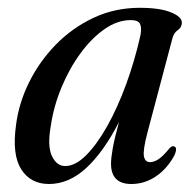

<svg xmlns="http://www.w3.org/2000/svg" viewBox="-20 -463 500 492"><path d="M357.5 -122Q346 -78 348.8 -62.8Q351.5 -47.5 364.5 -47.5Q374.5 -47.5 385.8 -54.8Q397 -62 413.5 -82Q420 -90 425.5 -88Q436 -86 427 -65Q408 -30 379.2 -10.8Q350.5 8.5 316.5 8.5Q264.5 8.5 264.5 -43.5Q264.5 -58.5 269 -83.5Q273.5 -108.5 285 -150.5Q245.5 -73.5 201 -32.5Q156.5 8.5 105.5 8.5Q58.5 8.5 34.5 -29Q10.5 -66.5 21 -142Q28 -198.5 54.5 -252Q81 -305.5 123.2 -348.8Q165.5 -392 220 -417.5Q274.5 -443 338 -443Q390 -443 418.5 -431.2Q447 -419.5 446 -404Q445 -392 435.5 -385.8Q426 -379.5 422 -365.5ZM110 -139.5Q101 -88 113.2 -62.8Q125.5 -37.5 147 -37.5Q173 -37.5 200.8 -65.2Q228.5 -93 255 -140.2Q281.5 -187.5 303.5 -247.8Q325.5 -308 340 -373Q343.5 -392 338.8 -401.8Q334 -411.5 315 -411.5Q281 -411.5 248 -388.5Q215 -365.5 186.5 -326.8Q158 -288 137.8 -239.5Q117.5 -191 110 -139.5Z"/></svg>

Font: Fraunces 144pt S050
Style: Italic
Weight: 400
Italic angle: -16°
Version: Version 1.000; ttfautohint (v1.8.3)